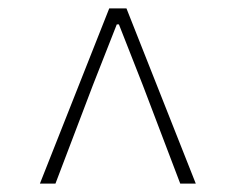

<svg xmlns="http://www.w3.org/2000/svg" viewBox="-20 -758 561 457"><path d="M75 -321 240 -738H281L446 -321H409L320 -555L263 -700H258L201 -555L112 -321Z"/></svg>

Font: Noto Sans SC Thin Thin
Style: Regular
Weight: 250
Version: Version 2.004-H2;hotconv 1.0.118;makeotfexe 2.5.65603